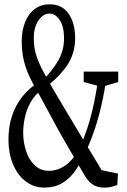

<svg xmlns="http://www.w3.org/2000/svg" viewBox="-20 -857 578 877"><path d="M182.6 0Q134.3 0 96.7 -29.1Q59.1 -58.1 38.8 -108.2Q18.6 -158.2 18.6 -218.3Q18.6 -277.3 34.2 -325.7Q49.8 -374 80.3 -413.3Q110.8 -452.6 156.7 -482.4V-488.3L172.4 -448.2Q138.2 -423.3 119.6 -389.6Q101.1 -356 93.5 -320.1Q85.9 -284.2 85.9 -251Q85.9 -207.5 99.1 -167Q112.3 -126.5 139.2 -101.6Q166 -76.7 203.1 -76.7Q244.1 -76.7 280 -102.5Q315.9 -128.4 336.4 -172.4L364.3 -142.6H359.9Q344.2 -105 320.1 -72Q295.9 -39.1 262.2 -19.5Q228.5 0 182.6 0ZM366.7 -153.3 337.4 -177.7H341.8Q363.3 -224.6 379.9 -274.9Q396.5 -325.2 409.4 -386.7Q422.4 -448.2 433.1 -529.3H470.2Q458.5 -442.9 443.4 -377Q428.2 -311 409.4 -257.1Q390.6 -203.1 366.7 -153.3ZM436.5 -462.4 362.3 -482.4V-529.8H520V-482.4L452.6 -462.4ZM457.5 0Q437.5 0 421.6 -5.4Q405.8 -10.7 392.8 -22.5Q379.9 -34.2 366.7 -55.2Q329.1 -120.1 298.3 -172.6Q267.6 -225.1 238.3 -278.3Q215.8 -319.8 198.7 -351.6Q181.6 -383.3 165.8 -412.6Q149.9 -441.9 131.8 -472.7Q112.8 -507.8 101.1 -540Q89.4 -572.3 84.2 -604Q79.1 -635.7 79.1 -666.5Q79.1 -719.2 95.5 -758.1Q111.8 -796.9 140.4 -817.1Q168.9 -837.4 206.1 -837.4Q263.7 -837.4 293.5 -794.2Q323.2 -751 323.2 -683.1Q323.2 -617.2 291.3 -565.7Q259.3 -514.2 189.9 -459V-454.1L177.7 -492.7Q218.8 -534.2 245.6 -580.1Q272.5 -626 272.5 -682.6Q272.5 -735.4 252.9 -765.1Q233.4 -794.9 206.1 -794.9Q176.8 -794.9 155.5 -763.2Q134.3 -731.4 134.3 -683.1Q134.3 -661.6 137.2 -640.9Q140.1 -620.1 147.9 -597.2Q155.8 -574.2 168.9 -546.9Q183.1 -519.5 197.3 -494.4Q211.4 -469.2 228.5 -439.7Q245.6 -410.2 271 -368.2Q294.4 -329.6 315.2 -294.4Q335.9 -259.3 357.9 -222.9Q379.9 -186.5 404.1 -146.5Q428.2 -106.4 458.5 -55.7L418.5 -85L519 -64L515.6 -11.7Q499 -5.9 485.8 -2.9Q472.7 0 457.5 0Z"/></svg>

Font: Scarab Serif
Style: Regular
Weight: 400
Designer: John Roberts
Foundry: Scarab
Version: 1.0